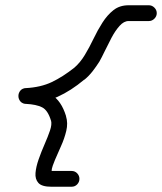

<svg xmlns="http://www.w3.org/2000/svg" viewBox="-20 -591 616 730"><path d="M576 -541Q576 -529 567 -520Q558 -511 546 -511Q527 -511 507.5 -511Q488 -511 469 -511Q451 -511 434.5 -492.5Q418 -474 404 -447.5Q390 -421 378 -396Q366 -371 358 -357Q346 -338 332 -320Q318 -302 301 -288Q301 -288 301 -288Q301 -288 301 -288Q301 -288 300.5 -288Q300 -288 300 -288Q250 -246 199 -223Q148 -200 82 -196Q67 -195 60 -204.5Q53 -214 53 -226Q53 -237 60 -247Q67 -257 81 -256Q139 -253 176 -230.5Q213 -208 231 -150Q231 -150 231 -150Q231 -150 231 -150Q231 -149 231 -149Q231 -149 231 -149Q239 -123 232 -93.5Q225 -64 212 -35.5Q199 -7 189 17Q185 27 180.5 39Q176 51 176 63Q175 64 176 64Q173 60 170.5 59.5Q168 59 175 59Q194 59 213.5 59Q233 59 252 59Q265 59 273.5 68Q282 77 282 89Q282 101 273.5 110Q265 119 252 119Q233 119 213.5 119Q194 119 175 119Q139 119 126 104.5Q113 90 115 66.5Q117 43 127 14.5Q137 -14 149.5 -42.5Q162 -71 170 -94.5Q178 -118 174 -133Q174 -133 174 -133Q174 -133 174 -132Q174 -132 174 -132Q174 -132 174 -132Q162 -172 140 -183Q118 -194 79 -196Q64 -197 57 -206Q50 -215 50 -226Q50 -237 57 -246Q64 -255 78 -256Q135 -259 177 -279Q219 -299 263 -334Q263 -334 263 -334Q263 -334 263 -334Q263 -334 263 -334Q263 -334 263 -334Q285 -353 302.5 -382Q320 -411 335.5 -443.5Q351 -476 369.5 -505Q388 -534 411.5 -552.5Q435 -571 469 -571Q488 -571 507.5 -571Q527 -571 546 -571Q558 -571 567 -562Q576 -553 576 -541Z"/></svg>

Font: FRB American Cursive Guidelines Arrows
Style: Bold Italic
Weight: 700
Italic angle: -25°
Version: Version 2.0;Modular Font Editor K font №1